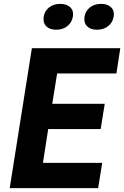

<svg xmlns="http://www.w3.org/2000/svg" viewBox="-20 -968 640 988"><path d="M144 -720H599L579 -590H274L249 -434H519L498 -304H228L201 -130H506L485 0H30ZM205 -883Q210 -912 233 -930Q256 -948 290 -948Q324 -948 342 -930Q360 -912 355 -883Q350 -852 326.5 -833.5Q303 -815 269 -815Q235 -815 217.5 -833.5Q200 -852 205 -883ZM415 -883Q420 -912 443 -930Q466 -948 500 -948Q534 -948 552 -930Q570 -912 565 -883Q560 -852 536.5 -833.5Q513 -815 479 -815Q445 -815 427.5 -833.5Q410 -852 415 -883Z"/></svg>

Font: JetBrains Mono ExtraBold
Style: Italic
Weight: 800
Designer: Philipp Nurullin, Konstantin Bulenkov
Foundry: JetBrains
Version: Version 1.000; ttfautohint (v1.8.3)